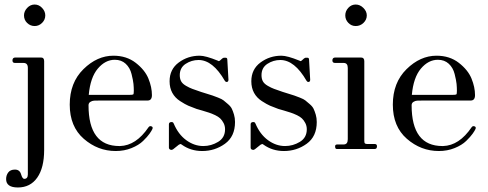

<svg xmlns="http://www.w3.org/2000/svg" viewBox="-20 -658 2157 848"><path d="M86 -590Q86 -608 100 -623Q114 -638 133 -638Q152 -638 166 -623Q180 -608 180 -590Q180 -571 166 -557Q152 -543 133 -543Q114 -543 100 -556.5Q86 -570 86 -590ZM59 170Q7 170 7 133Q7 116 16.5 103.5Q26 91 46 91Q67 91 73 111.5Q79 132 87 132Q103 132 103 112V-358Q103 -380 84 -380H46Q35 -380 35 -391Q35 -404 48 -404H161Q175 -404 175 -388V4Q175 83 144.5 126.5Q114 170 59 170Z M491 9Q412 9 350 -45Q288 -99 288 -196Q288 -293 348.5 -352.5Q409 -412 481 -412Q539 -412 579.5 -380.5Q620 -349 635.5 -311Q651 -273 651 -238Q651 -214 632 -214H423Q404 -214 395.5 -213.5Q387 -213 379 -208Q371 -203 371 -193Q371 -13 507 -13H510Q581 -15 636 -96Q641 -103 649 -100Q657 -97 653 -88Q650 -81 640.5 -67.5Q631 -54 612 -35.5Q593 -17 561 -4Q529 9 491 9ZM372 -239H551Q566 -239 568.5 -241Q571 -243 571 -257Q571 -272 569.5 -287.5Q568 -303 561 -331Q554 -359 535 -376.5Q516 -394 487 -394Q445 -394 412 -355Q379 -316 372 -239Z M873 9Q822 9 783 -19Q782 -19 780 -21Q779 -22 777 -22L770 -19L745 1Q740 4 738 4L732 3Q726 0 726 -6V-109Q726 -119 738 -119Q741 -119 743.5 -117.5Q746 -116 746 -114L747 -113Q767 -65 802.5 -39Q838 -13 878 -13Q913 -13 943.5 -31.5Q974 -50 974 -87Q974 -102 967.5 -114.5Q961 -127 952.5 -135Q944 -143 929 -150Q914 -157 903 -160.5Q892 -164 874 -169.5Q856 -175 848 -177Q826 -185 812 -191Q798 -197 775.5 -211.5Q753 -226 741 -248Q729 -270 729 -299Q729 -352 769.5 -382Q810 -412 862 -412Q888 -412 942 -390Q943 -390 944 -389L945 -388Q949 -388 952 -391L962 -400L968 -403H977Q984 -403 984 -394L989 -306Q989 -296 981 -296Q976 -296 973 -301Q920 -393 857 -393Q826 -393 800 -376Q774 -359 774 -326Q774 -310 780 -299Q786 -288 801.5 -279Q817 -270 829.5 -265.5Q842 -261 868 -252Q871 -251 892 -244.5Q913 -238 919 -236Q925 -234 943 -227Q961 -220 967.5 -214.5Q974 -209 986.5 -198.5Q999 -188 1004 -177.5Q1009 -167 1013.5 -152Q1018 -137 1018 -119Q1018 -55 973.5 -23Q929 9 873 9Z M1234 9Q1183 9 1144 -19Q1143 -19 1141 -21Q1140 -22 1138 -22L1131 -19L1106 1Q1101 4 1099 4L1093 3Q1087 0 1087 -6V-109Q1087 -119 1099 -119Q1102 -119 1104.5 -117.5Q1107 -116 1107 -114L1108 -113Q1128 -65 1163.5 -39Q1199 -13 1239 -13Q1274 -13 1304.5 -31.5Q1335 -50 1335 -87Q1335 -102 1328.5 -114.5Q1322 -127 1313.5 -135Q1305 -143 1290 -150Q1275 -157 1264 -160.5Q1253 -164 1235 -169.5Q1217 -175 1209 -177Q1187 -185 1173 -191Q1159 -197 1136.5 -211.5Q1114 -226 1102 -248Q1090 -270 1090 -299Q1090 -352 1130.5 -382Q1171 -412 1223 -412Q1249 -412 1303 -390Q1304 -390 1305 -389L1306 -388Q1310 -388 1313 -391L1323 -400L1329 -403H1338Q1345 -403 1345 -394L1350 -306Q1350 -296 1342 -296Q1337 -296 1334 -301Q1281 -393 1218 -393Q1187 -393 1161 -376Q1135 -359 1135 -326Q1135 -310 1141 -299Q1147 -288 1162.5 -279Q1178 -270 1190.5 -265.5Q1203 -261 1229 -252Q1232 -251 1253 -244.5Q1274 -238 1280 -236Q1286 -234 1304 -227Q1322 -220 1328.5 -214.5Q1335 -209 1347.5 -198.5Q1360 -188 1365 -177.5Q1370 -167 1374.5 -152Q1379 -137 1379 -119Q1379 -55 1334.5 -23Q1290 9 1234 9Z M1551 -543Q1532 -543 1518.5 -557Q1505 -571 1505 -590Q1505 -609 1518.5 -623.5Q1532 -638 1551 -638Q1570 -638 1585 -623Q1600 -608 1600 -590Q1600 -571 1585.5 -557Q1571 -543 1551 -543ZM1467 0Q1460 0 1460 -12Q1460 -20 1470 -20H1498Q1516 -20 1516 -43V-358Q1516 -380 1498 -380H1460Q1448 -380 1448 -391Q1448 -404 1461 -404H1574Q1589 -404 1589 -388V-36Q1589 -27 1592 -24.5Q1595 -22 1602 -22H1635Q1645 -22 1645 -12Q1645 0 1635 0Z M1918 9Q1839 9 1777 -45Q1715 -99 1715 -196Q1715 -293 1775.5 -352.5Q1836 -412 1908 -412Q1966 -412 2006.5 -380.5Q2047 -349 2062.5 -311Q2078 -273 2078 -238Q2078 -214 2059 -214H1850Q1831 -214 1822.5 -213.5Q1814 -213 1806 -208Q1798 -203 1798 -193Q1798 -13 1934 -13H1937Q2008 -15 2063 -96Q2068 -103 2076 -100Q2084 -97 2080 -88Q2077 -81 2067.5 -67.5Q2058 -54 2039 -35.5Q2020 -17 1988 -4Q1956 9 1918 9ZM1799 -239H1978Q1993 -239 1995.5 -241Q1998 -243 1998 -257Q1998 -272 1996.5 -287.5Q1995 -303 1988 -331Q1981 -359 1962 -376.5Q1943 -394 1914 -394Q1872 -394 1839 -355Q1806 -316 1799 -239Z"/></svg>

Font: HK Venetian
Style: Regular
Weight: 400
Designer: Alfredo Marco Pradil
Foundry: Alfredo Marco Pradil
Version: Version 1.000;PS 001.000;hotconv 1.0.88;makeotf.lib2.5.64775